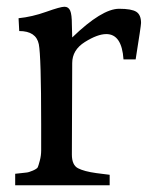

<svg xmlns="http://www.w3.org/2000/svg" viewBox="-20 -549 438 569"><path d="M194 -362 193 -91Q193 -60 211 -50.5Q229 -41 265.5 -36Q302 -31 305 -31V0H25V-34Q49 -37 57 -37.5Q65 -38 77.5 -43.5Q90 -49 92 -53.5Q94 -58 98 -73Q102 -88 102 -103V-182Q102 -383 95 -418Q87 -457 37 -457L35 -495Q75 -499 117 -514Q159 -529 171 -529Q183 -529 188 -517.5Q193 -506 193 -476L194 -438Q282 -523 333 -523Q370 -523 384 -514Q398 -505 398 -481Q398 -473 382 -373H346Q341 -448 295 -448Q269 -448 231.5 -424.5Q194 -401 194 -362Z"/></svg>

Font: Prociono
Style: Regular
Weight: 400
Designer: Barry Schwartz
Foundry: The Crud Factory
Version: Version 2.301